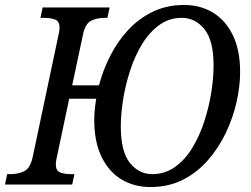

<svg xmlns="http://www.w3.org/2000/svg" viewBox="-44 -744 1013 774"><path d="M-24 0 -15 -42H-2Q30 -42 54 -54Q78 -66 88 -112L192 -604Q194 -611 195 -619.5Q196 -628 196 -633Q196 -658 178.5 -665Q161 -672 133 -672H119L128 -714H398L389 -672H378Q346 -672 322.5 -660Q299 -648 290 -602L247 -400H355Q371 -461 400.5 -519Q430 -577 472.5 -623Q515 -669 571.5 -696.5Q628 -724 698 -724Q763 -724 814 -693.5Q865 -663 894.5 -602.5Q924 -542 924 -454Q924 -396 909.5 -332Q895 -268 866 -207.5Q837 -147 793.5 -97.5Q750 -48 692.5 -19Q635 10 562 10Q497 10 446 -20.5Q395 -51 365.5 -111.5Q336 -172 336 -260Q336 -302 344 -346H235L185 -110Q181 -91 181 -81Q181 -56 198 -49Q215 -42 243 -42H256L247 0ZM570 -42Q621 -42 661.5 -71Q702 -100 731 -147.5Q760 -195 779 -253Q798 -311 807.5 -370Q817 -429 817 -480Q817 -581 780 -626.5Q743 -672 689 -672Q638 -672 598 -643Q558 -614 529 -566.5Q500 -519 481 -461Q462 -403 452.5 -344Q443 -285 443 -234Q443 -133 479.5 -87.5Q516 -42 570 -42Z"/></svg>

Font: Noto Serif SemiCondensed
Style: Italic
Weight: 400
Width: 4
Italic angle: -12°
Designer: Monotype Design Team
Foundry: Monotype Imaging Inc.
Version: Version 2.013